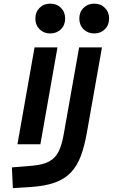

<svg xmlns="http://www.w3.org/2000/svg" viewBox="-20 -771 626 1026"><path d="M48.8 234.4 43.5 123.5 150.9 114.7Q210 109.9 243.4 91.3Q276.9 72.8 293.7 37.8Q310.5 2.9 319.8 -49.8L402.8 -517.6H524.9L444.8 -65.4Q432.1 7.8 412.4 61.3Q392.6 114.7 359.4 150.1Q326.2 185.5 273.4 204.6Q220.7 223.6 141.6 228.5ZM73.2 0 164.6 -517.6H287.1L195.8 0ZM248.5 -592.3Q213.9 -592.3 191.4 -614.7Q168.9 -637.2 168.9 -671.9Q168.9 -706.5 191.4 -729Q213.9 -751.5 248.5 -751.5Q283.2 -751.5 305.7 -729Q328.1 -706.5 328.1 -671.9Q328.1 -637.2 305.7 -614.7Q283.2 -592.3 248.5 -592.3ZM483.4 -592.3Q449.2 -592.3 426.5 -614.7Q403.8 -637.2 403.8 -671.9Q403.8 -706.5 426.5 -729Q449.2 -751.5 483.4 -751.5Q518.1 -751.5 540.5 -729Q563 -706.5 563 -671.9Q563 -637.2 540.5 -614.7Q518.1 -592.3 483.4 -592.3Z"/></svg>

Font: CaskaydiaCove NFP SemiBold
Style: Italic
Weight: 600
Italic angle: -10°
Designer: Aaron Bell
Foundry: Saja Typeworks
Version: Version 2111.001; VTT 6.35;Nerd Fonts 3.1.1